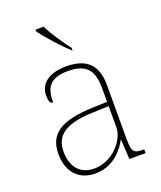

<svg xmlns="http://www.w3.org/2000/svg" viewBox="-143 -857 802 957"><g transform="rotate(-20 258.5 -378.0)"><path d="M297 -606H299V-619C270 -657 225 -721 204 -766H161V-756C186 -721 256 -642 297 -606ZM197 10C295 10 349 -61 372 -104H374L380 0H466V-20H459C405 -20 401 -35 401 -110V-386C401 -481 359 -542 242 -542C127 -542 98 -482 98 -441C98 -409 105 -395 119 -395C119 -471 143 -517 242 -517C355 -517 373 -456 373 -371V-306L290 -303C129 -297 56 -251 56 -146C56 -39 118 10 197 10ZM201 -15C117 -15 84 -77 84 -145C84 -225 131 -275 287 -280L373 -283V-170C373 -104 298 -15 201 -15Z"/></g></svg>

Font: Noto Serif Malayalam Thin
Style: Regular
Weight: 100
Designer: Indian type Foundry, Jelle Bosma, Monotype Design Team
Foundry: Monotype Imaging Inc.
Version: Version 2.104